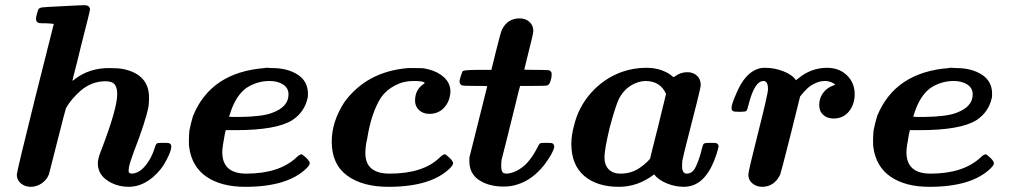

<svg xmlns="http://www.w3.org/2000/svg" viewBox="-20 -714 3906 742"><path d="M45 -39Q45 -51 116 -336L188 -622H184Q183 -622 179 -622.5Q175 -623 168.5 -623.5Q162 -624 157 -624Q152 -624 146 -624Q140 -624 136 -624.5Q132 -625 131 -625Q119 -628 119 -642Q119 -647 123 -661.5Q127 -676 129 -679Q133 -684 144 -685.5Q155 -687 220 -690Q293 -694 307 -694Q325 -694 328 -679Q328 -672 294 -540Q286 -507 277.5 -472.5Q269 -438 264 -420L260 -403Q260 -400 269 -408Q325 -451 401 -451Q438 -451 457 -447Q556 -426 556 -337Q556 -319 554 -303Q543 -245 497 -127Q481 -84 478 -66Q477 -61 477 -54Q477 -43 490 -43Q512 -44 532 -63Q562 -93 577 -140Q582 -156 585.5 -159Q589 -162 605 -162H611Q632 -162 635 -160Q642 -156 642 -148Q642 -131 624 -97Q605 -58 570.5 -29Q536 0 499 6Q487 8 478 8Q441 8 411 -7Q358 -33 358 -83Q358 -102 373 -138Q433 -295 433 -350Q433 -376 423 -388Q413 -400 388 -400Q334 -400 291 -363Q256 -332 236 -298Q233 -293 202 -169.5Q171 -46 169 -40Q160 -18 140.5 -5Q121 8 99 8Q77 8 61 -5Q45 -18 45 -39Z M839 -126Q839 -43 932 -43Q1058 -43 1125 -105Q1140 -120 1148 -117Q1177 -95 1177 -83Q1177 -76 1165 -64Q1092 8 928 8Q835 8 778 -31Q721 -70 711 -146Q710 -152 710 -169Q710 -188 712 -210Q718 -240 726 -266Q795 -435 1003 -451L1006 -452Q1010 -452 1013 -452Q1015 -452 1021.5 -451.5Q1028 -451 1031 -451Q1091 -451 1130.5 -425.5Q1170 -400 1170 -352Q1170 -340 1169 -336Q1157 -281 1110 -250Q1049 -211 890 -211H852Q852 -208 849 -197Q839 -145 839 -126ZM1095 -349Q1095 -374 1074 -387.5Q1053 -401 1022 -401Q973 -401 932 -374Q892 -345 870 -278Q866 -264 865 -263Q865 -262 905 -262Q994 -263 1032 -278Q1095 -301 1095 -349Z M1481 8Q1381 8 1321.5 -35.5Q1262 -79 1262 -167Q1262 -243 1310 -318Q1397 -438 1558 -451H1574Q1612 -451 1618 -450Q1658 -443 1684.5 -424.5Q1711 -406 1718 -380Q1722 -366 1720 -351Q1716 -318 1694.5 -296Q1673 -274 1639 -274Q1615 -274 1599.5 -288.5Q1584 -303 1584 -325Q1584 -366 1615 -388Q1623 -394 1621 -394Q1618 -401 1577 -401Q1539 -401 1506 -383.5Q1473 -366 1453 -338Q1415 -279 1399 -178Q1392 -149 1392 -122Q1392 -43 1486 -43Q1615 -43 1679 -105Q1694 -120 1702 -117Q1731 -95 1731 -83Q1731 -76 1719 -64Q1646 8 1481 8Z M1927 7Q1869 7 1831.5 -18Q1794 -43 1794 -90V-105L1863 -381Q1863 -382 1817 -382Q1770 -382 1766 -384Q1756 -388 1756 -399Q1756 -404 1759 -414Q1762 -424 1764.5 -431Q1767 -438 1768 -439Q1774 -444 1828 -444H1879L1897 -517Q1915 -590 1920 -600Q1942 -643 1988 -643Q2011 -643 2026 -629.5Q2041 -616 2041 -594Q2041 -584 2023 -514L2006 -445Q2006 -444 2052 -444Q2098 -444 2103 -442Q2112 -438 2112 -428Q2112 -408 2103 -390Q2098 -385 2096 -384Q2092 -382 2041 -382H1990Q1988 -377 1971 -307Q1954 -237 1937 -169.5Q1920 -102 1919 -99Q1917 -90 1917 -75Q1917 -57 1921 -50Q1925 -43 1939 -43Q1977 -46 2014 -81Q2038 -107 2056 -142Q2063 -157 2066.5 -159.5Q2070 -162 2085 -162H2091Q2111 -162 2115 -160Q2122 -156 2122 -146Q2117 -121 2082 -75Q2036 -18 1979 -1Q1956 7 1927 7Z M2372 8Q2287 8 2237.5 -34.5Q2188 -77 2188 -158Q2188 -191 2198 -227Q2215 -300 2264.5 -355.5Q2314 -411 2383 -436Q2429 -452 2477 -452Q2511 -452 2535.5 -443Q2560 -434 2571 -425Q2582 -416 2583 -416H2584L2590 -420Q2611 -435 2636 -435Q2659 -435 2673.5 -421.5Q2688 -408 2688 -386Q2688 -377 2672.5 -315.5Q2657 -254 2639 -184Q2621 -114 2617 -93Q2616 -87 2616 -72Q2616 -43 2634 -43Q2655 -43 2667 -66Q2679 -89 2689 -125Q2690 -131 2691 -134Q2696 -155 2700 -158.5Q2704 -162 2721 -162H2726Q2747 -162 2750 -160Q2757 -156 2757 -148Q2757 -144 2748 -115Q2712 -7 2643 6Q2631 8 2624 8Q2589 8 2556.5 -5.5Q2524 -19 2508 -40Q2445 8 2372 8ZM2554 -351Q2532 -401 2474 -401Q2462 -401 2445 -396Q2395 -379 2371 -330Q2356 -296 2336 -220Q2316 -136 2316 -106Q2316 -76 2332.5 -59.5Q2349 -43 2378 -43Q2425 -43 2460 -71Q2470 -78 2481.5 -89Q2493 -100 2493 -103Q2493 -106 2524 -228Z M2872 -39Q2872 -52 2910 -202Q2948 -352 2948 -369Q2948 -401 2931 -401Q2925 -401 2918 -398Q2892 -384 2873 -310Q2868 -289 2864.5 -285.5Q2861 -282 2843 -282H2838Q2817 -282 2814 -284Q2807 -288 2807 -296Q2807 -311 2824 -349Q2860 -439 2921 -451Q2926 -452 2937 -452Q2973 -452 3007.5 -438.5Q3042 -425 3056 -404L3065 -411Q3115 -452 3176 -452Q3223 -452 3253 -423Q3283 -394 3283 -350Q3283 -311 3261 -283.5Q3239 -256 3201 -256Q3177 -256 3161.5 -270Q3146 -284 3146 -308Q3146 -343 3172 -367Q3185 -379 3207 -386Q3207 -390 3193 -396Q3181 -401 3168 -401Q3146 -401 3126 -390Q3101 -379 3072 -341L3035 -192Q2997 -42 2995 -39Q2972 8 2925 8Q2904 8 2888 -5Q2872 -18 2872 -39Z M3483 -126Q3483 -43 3576 -43Q3702 -43 3769 -105Q3784 -120 3792 -117Q3821 -95 3821 -83Q3821 -76 3809 -64Q3736 8 3572 8Q3479 8 3422 -31Q3365 -70 3355 -146Q3354 -152 3354 -169Q3354 -188 3356 -210Q3362 -240 3370 -266Q3439 -435 3647 -451L3650 -452Q3654 -452 3657 -452Q3659 -452 3665.5 -451.5Q3672 -451 3675 -451Q3735 -451 3774.5 -425.5Q3814 -400 3814 -352Q3814 -340 3813 -336Q3801 -281 3754 -250Q3693 -211 3534 -211H3496Q3496 -208 3493 -197Q3483 -145 3483 -126ZM3739 -349Q3739 -374 3718 -387.5Q3697 -401 3666 -401Q3617 -401 3576 -374Q3536 -345 3514 -278Q3510 -264 3509 -263Q3509 -262 3549 -262Q3638 -263 3676 -278Q3739 -301 3739 -349Z"/></svg>

Font: MathJax_Math
Style: Bold Italic
Weight: 700
Version: Version 1.1